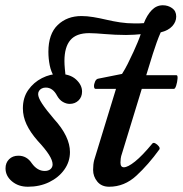

<svg xmlns="http://www.w3.org/2000/svg" viewBox="-20 -697 695 730"><path d="M86 13Q50 13 25.5 -7.5Q1 -28 1 -57Q1 -78 14.5 -91.5Q28 -105 50 -105Q82 -105 101 -76Q122 -47 150 -47Q164 -47 172 -54Q180 -61 180 -72Q180 -87 166 -109Q152 -131 123 -162Q95 -194 81 -224Q67 -254 67 -285Q67 -326 87.5 -355Q108 -384 139.5 -400Q171 -416 204 -416Q246 -416 269 -395Q292 -374 292 -349Q292 -328 278.5 -315Q265 -302 245 -302Q232 -302 219 -309.5Q206 -317 197 -333Q181 -364 154 -364Q145 -364 138.5 -360.5Q132 -357 128.5 -351.5Q125 -346 125 -339Q125 -326 140 -303Q155 -280 185 -245Q216 -211 231 -179.5Q246 -148 246 -119Q246 -82 224.5 -52Q203 -22 167 -4.5Q131 13 86 13ZM186 -405Q174 -424 169 -449Q164 -474 164 -500Q164 -568 199.5 -602Q235 -636 290 -636Q311 -636 335 -632Q359 -628 384.5 -622Q410 -616 436.5 -612Q463 -608 491 -608Q498 -608 507.5 -608Q517 -608 527 -609Q539 -640 557 -658.5Q575 -677 599 -677Q619 -677 634.5 -666Q650 -655 650 -634Q650 -614 635 -597.5Q620 -581 591 -574Q583 -556 575.5 -535Q568 -514 561 -492L536 -411H651Q656 -411 655 -398Q654 -385 650 -372Q646 -359 641 -359H519L444 -114Q440 -103 439 -94Q438 -85 438 -79Q438 -61 451 -61Q466 -61 493.5 -83Q521 -105 559 -151Q563 -156 570.5 -152Q578 -148 583.5 -141Q589 -134 586 -129Q544 -71 498.5 -29Q453 13 395 13Q366 13 350 -6.5Q334 -26 334 -51Q334 -62 335 -71Q336 -80 338 -88L421 -359H344Q338 -359 337.5 -368Q337 -377 341.5 -387Q346 -397 354 -398L444 -416Q456 -435 465.5 -454Q475 -473 488 -501Q497 -521 503.5 -536.5Q510 -552 515 -567Q505 -566 490 -565Q475 -564 459 -564Q438 -564 418 -565Q398 -566 379.5 -567.5Q361 -569 346 -570Q331 -571 319 -571Q270 -571 247.5 -544.5Q225 -518 225 -465Q225 -452 226.5 -436Q228 -420 230 -401Z"/></svg>

Font: Junicode VF
Style: Italic
Weight: 400
Italic angle: -11°
Designer: Peter S. Baker
Version: Version 2.209